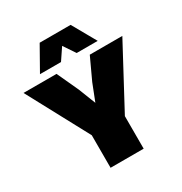

<svg xmlns="http://www.w3.org/2000/svg" viewBox="-199 -1023 1110 1170"><g transform="rotate(-30 356.5 -438.0)"><path d="M559.1 -709H411.1L356 -791L300.8 -709H152.8L247.1 -876H464.8ZM704.1 -660.2 473.1 -229V0H240.2V-229L8.8 -660.2H241.2L311 -508.8L357.9 -389.2L404.8 -508.8L475.1 -660.2Z"/></g></svg>

Font: Work Sans Black
Style: Regular
Weight: 900
Designer: Wei Huang
Foundry: Wei Huang
Version: Version 2.012